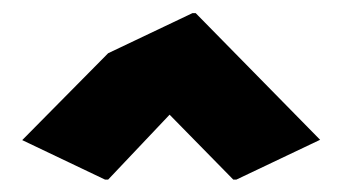

<svg xmlns="http://www.w3.org/2000/svg" viewBox="-20 -787 533 299"><path d="M148.4 -507.3H143.6L14.6 -568.8L148.4 -704.1L279.8 -766.6H284.7L478.5 -569.3L348.1 -507.3H343.3L244.1 -608.4Z"/></svg>

Font: Nova Round
Style: Bold
Weight: 700
Designer: Wojciech Kalinowski "wmk69" (wmk69@o2.pl)
Foundry: Wojciech Kalinowski "wmk69" (wmk69@o2.pl)
Version: Version 3.1.0; 2021-05-23